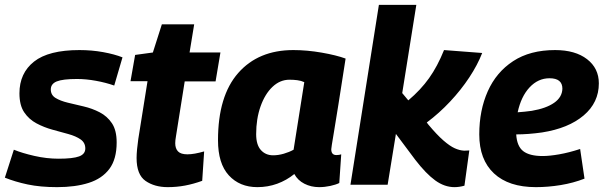

<svg xmlns="http://www.w3.org/2000/svg" viewBox="-37 -760 2486 790"><path d="M-17 -29 20 -144Q54 -130 104.5 -118.5Q155 -107 204 -107Q263 -107 288.5 -116.5Q314 -126 314 -149Q314 -173 294.5 -186.5Q275 -200 244 -208.5Q213 -217 178.5 -226.5Q144 -236 113 -252.5Q82 -269 62.5 -298Q43 -327 43 -376Q43 -459 103 -506.5Q163 -554 290 -554Q341 -554 387.5 -545.5Q434 -537 467 -524L433 -408Q399 -420 358 -427.5Q317 -435 280 -435Q221 -435 196.5 -425Q172 -415 172 -392Q172 -369 191.5 -357Q211 -345 242 -337.5Q273 -330 307.5 -322Q342 -314 373 -298Q404 -282 423.5 -253Q443 -224 443 -174Q443 -105 413 -65Q383 -25 328 -7.5Q273 10 198 10Q129 10 77 -1Q25 -12 -17 -29Z M803 -137 795 -16Q759 -3 724.5 3.5Q690 10 653 10Q599 10 562 -15.5Q525 -41 525 -110Q525 -125 527 -146.5Q529 -168 532 -188L570 -426H500L519 -534L592 -544L629 -660H762L743 -544H870L850 -425H723L687 -199Q684 -182 684 -171Q684 -149 695.5 -137Q707 -125 734 -125Q748 -125 765 -128Q782 -131 803 -137Z M1276 10Q1243 10 1215.5 -4Q1188 -18 1174 -44Q1142 -18 1103.5 -4Q1065 10 1022 10Q949 10 904.5 -38.5Q860 -87 860 -183Q860 -365 943 -459.5Q1026 -554 1170 -554Q1226 -554 1286.5 -543.5Q1347 -533 1385 -519Q1367 -403 1355.5 -330.5Q1344 -258 1337.5 -219.5Q1331 -181 1328.5 -165Q1326 -149 1326 -146Q1326 -122 1347 -122Q1359 -122 1367 -125L1359 -7Q1345 0 1322 5Q1299 10 1276 10ZM1171 -144 1215 -422Q1202 -428 1186.5 -430Q1171 -432 1154 -432Q1115 -432 1084 -402.5Q1053 -373 1035 -322Q1017 -271 1017 -208Q1017 -164 1036.5 -142.5Q1056 -121 1087 -121Q1108 -121 1130.5 -127.5Q1153 -134 1171 -144Z M1405 0 1522 -740H1676L1618 -377L1643 -347Q1694 -390 1728.5 -438.5Q1763 -487 1790 -554L1947 -542Q1928 -493 1894 -441.5Q1860 -390 1815 -342Q1770 -294 1719 -256L1725 -248Q1761 -205 1787.5 -182Q1814 -159 1834 -150Q1854 -141 1873 -140Q1883 -140 1894 -141L1874 4Q1853 10 1833 10Q1792 10 1754 -17.5Q1716 -45 1672 -102L1592 -209L1558 0Z M2368 -25Q2322 -7 2270 1.5Q2218 10 2168 10Q2056 10 1995.5 -46.5Q1935 -103 1935 -207Q1935 -306 1970 -384.5Q2005 -463 2074.5 -508.5Q2144 -554 2247 -554Q2330 -554 2378.5 -516.5Q2427 -479 2427 -417Q2427 -338 2364.5 -285Q2302 -232 2193 -215Q2136 -207 2087 -207Q2090 -158 2116 -138Q2142 -118 2196 -118Q2224 -118 2264 -125Q2304 -132 2350 -147ZM2224 -438Q2177 -438 2142 -400.5Q2107 -363 2093 -298Q2107 -299 2122 -300.5Q2137 -302 2151 -304Q2210 -314 2243 -337Q2276 -360 2277 -395Q2277 -438 2224 -438Z"/></svg>

Font: Georama
Style: Bold Italic
Weight: 700
Italic angle: -9°
Designer: Jean-Baptiste Levee
Foundry: Production Type
Version: Version 1.000